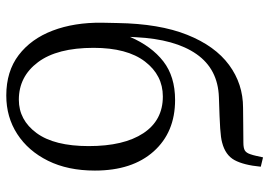

<svg xmlns="http://www.w3.org/2000/svg" viewBox="-140 -682 837 596"><g transform="rotate(90 278.0 -384.5)"><path d="M277 14Q202 14 151.5 -24.5Q101 -63 75.5 -130Q50 -197 51 -283L52 -331Q54 -461 88.5 -547.5Q123 -634 182 -677.5Q241 -721 315 -721Q339 -721 364.5 -721.5Q390 -722 423 -722Q440 -722 447.5 -726.5Q455 -731 459 -743Q462 -751 464.5 -762.5Q467 -774 469 -783L498 -776Q493 -723 477.5 -694.5Q462 -666 423 -656Q409 -652 379 -650Q349 -648 282 -646Q195 -643 148.5 -576.5Q102 -510 96 -388L95 -370Q124 -437 171 -473.5Q218 -510 291 -510Q391 -510 450.5 -443.5Q510 -377 510 -261Q510 -177 479.5 -115.5Q449 -54 396.5 -20Q344 14 277 14ZM290 -25Q353 -25 393.5 -80Q434 -135 434 -242Q434 -351 394 -411.5Q354 -472 280 -472Q214 -472 171.5 -416.5Q129 -361 129 -257Q129 -144 173.5 -84.5Q218 -25 290 -25Z"/></g></svg>

Font: Literata 36pt Light
Style: Regular
Weight: 300
Designer: Latin by Veronika Burian and Jose Scaglione. Greek by Irene Vlachou. Cyrillic by Vera Evstafieva.
Foundry: TypeTogether
Version: Version 3.002